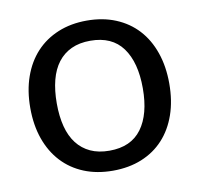

<svg xmlns="http://www.w3.org/2000/svg" viewBox="-64 -581 685 657"><g transform="rotate(-10 278.0 -253.0)"><path d="M278 -514.5Q333.5 -514.5 378.2 -496Q423 -477.5 454.2 -443.5Q485.5 -409.5 502.2 -361.2Q519 -313 519 -253.5Q519 -193.5 502.2 -145.5Q485.5 -97.5 454.2 -63.5Q423 -29.5 378.2 -11.2Q333.5 7 278 7Q222.5 7 177.8 -11.2Q133 -29.5 101.5 -63.5Q70 -97.5 53 -145.5Q36 -193.5 36 -253.5Q36 -313 53 -361.2Q70 -409.5 101.5 -443.5Q133 -477.5 177.8 -496Q222.5 -514.5 278 -514.5ZM278 -62.5Q353 -62.5 390 -112.8Q427 -163 427 -253Q427 -343.5 390 -394Q353 -444.5 278 -444.5Q240 -444.5 212 -431.5Q184 -418.5 165.2 -394Q146.5 -369.5 137.2 -333.8Q128 -298 128 -253Q128 -208 137.2 -172.5Q146.5 -137 165.2 -112.8Q184 -88.5 212 -75.5Q240 -62.5 278 -62.5Z"/></g></svg>

Font: LatoHex
Style: Regular
Weight: 400
Designer: Lukasz Dziedzic
Foundry: tyPoland Lukasz Dziedzic
Version: Version 1.104; Western+Polish opensource